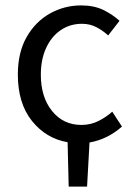

<svg xmlns="http://www.w3.org/2000/svg" viewBox="-20 -518 496 710"><path d="M234 172 230 8Q150 -6 98 -71Q46 -136 46 -242Q46 -324 78.5 -381Q111 -438 164.5 -468Q218 -498 280 -498Q328 -498 362.5 -481Q397 -464 422 -441L380 -387Q359 -406 335.5 -418Q312 -430 283 -430Q239 -430 204.5 -406.5Q170 -383 150.5 -340.5Q131 -298 131 -242Q131 -159 172.5 -107.5Q214 -56 281 -56Q315 -56 344 -70.5Q373 -85 395 -105L431 -50Q378 -3 311 9L302 172Z"/></svg>

Font: .
Style: 
Weight: 400
Designer: Paul D. Hunt, Dalton Maag
Foundry: Dalton Maag Ltd
Version: Version 1.200